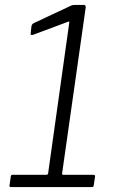

<svg xmlns="http://www.w3.org/2000/svg" viewBox="-20 -762 484 782"><path d="M360 -50Q369 -50 367 -42L362 -8Q361 -3 359.5 -1.5Q358 0 354 0H26Q21 0 19.5 -1.5Q18 -3 19 -8L24 -44Q25 -47 26 -48.5Q27 -50 31 -50H169Q175 -50 176 -56L262 -669Q263 -673 261.5 -674Q260 -675 256 -673L114 -620Q103 -617 105 -627L108 -654Q109 -660 111.5 -663Q114 -666 118 -668L265 -737Q273 -741 278 -741.5Q283 -742 290 -742H321Q330 -742 329 -731L233 -56Q232 -50 238 -50H360Z"/></svg>

Font: Libre Franklin Thin ExtraLight
Style: Italic
Weight: 250
Italic angle: -8°
Version: Version 3.000